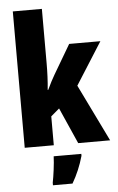

<svg xmlns="http://www.w3.org/2000/svg" viewBox="-63 -803 653 1066"><g transform="rotate(-5 263.0 -269.5)"><path d="M212 -458V-760H50V0H212V-161L259 -201L348 0H526L371 -318L520 -553H346L250 -390C238 -369 222 -340 208 -309H205C210 -357 212 -407 212 -458ZM360 72V61H206C205 101 195 173 188 207V221H297C324 175 345 125 360 72Z"/></g></svg>

Font: Noto Sans Thai ExtCond Blk
Style: Regular
Weight: 900
Width: 2
Designer: Monotype Design Team
Foundry: Monotype Imaging Inc.
Version: Version 2.002